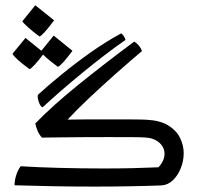

<svg xmlns="http://www.w3.org/2000/svg" viewBox="-20 -688 737 714"><path d="M332 5.9Q250 5.9 170.4 4.4Q90.8 2.9 34.2 1Q33.7 -13.2 39.1 -32.7Q44.4 -52.2 56.6 -69.8Q117.7 -65.9 200.4 -63.7Q283.2 -61.5 367.2 -61.5Q422.9 -61.5 474.9 -62.7Q526.9 -64 569.3 -65.9Q591.8 -90.3 591.8 -116.2Q591.8 -140.1 572.3 -157.5Q552.7 -174.8 519.5 -176.8Q508.3 -177.7 471.4 -178Q434.6 -178.2 385.3 -178.2Q343.8 -178.2 298.1 -178Q252.4 -177.7 210.2 -177.2Q168 -176.8 135.7 -176.3Q125.5 -188 119.9 -201.2Q114.3 -214.4 111.3 -229Q175.3 -294.9 271.2 -372.6Q367.2 -450.2 479 -533.2Q487.8 -528.8 496.3 -518.6Q504.9 -508.3 507.8 -498Q460.4 -458 408.4 -411.9Q356.4 -365.7 309.8 -321.8Q263.2 -277.8 231.4 -243.2Q258.8 -243.7 295.9 -243.9Q333 -244.1 370.6 -244.1Q423.3 -244.1 468 -243.9Q512.7 -243.7 525.4 -242.7Q575.2 -240.2 605.5 -221.7Q635.7 -203.1 649.4 -175.5Q663.1 -147.9 663.1 -118.2Q663.1 -89.8 652.3 -62.7Q641.6 -35.6 623 -17.8Q604.5 0 580.6 1.5Q533.2 3.4 467.8 4.6Q402.3 5.9 332 5.9ZM138.7 -289.1Q129.9 -292 124.3 -308.6Q118.7 -325.2 120.6 -335Q157.7 -369.1 208.3 -410.4Q258.8 -451.7 315.9 -492.2Q373 -532.7 430.7 -564Q442.4 -555.2 446.8 -539.6Q410.6 -514.6 368.9 -482.7Q327.1 -450.7 285.2 -416.3Q243.2 -381.8 205.3 -348.9Q167.5 -315.9 138.7 -289.1ZM127 -552.2Q101.1 -571.3 84 -586.7Q66.9 -602.1 63 -608.9L111.3 -668.5L181.2 -612.3Q138.7 -555.7 127 -552.2ZM90.3 -430.7Q64 -449.7 47.1 -464.8Q30.3 -480 26.4 -487.8L74.7 -546.9L144.5 -490.7Q124 -463.4 109.9 -448.2Q95.7 -433.1 90.3 -430.7ZM195.3 -439.5Q169.4 -458.5 151.9 -473.9Q134.3 -489.3 131.3 -496.1L179.7 -555.7L249.5 -499Q208.5 -444.3 195.3 -439.5Z"/></svg>

Font: Harmattan
Style: Regular
Weight: 400
Designer: George W. Nuss III and SIL International
Foundry: SIL International
Version: Version 4.000